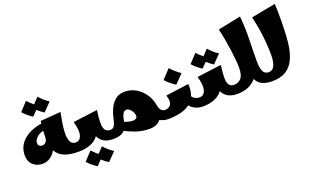

<svg xmlns="http://www.w3.org/2000/svg" viewBox="-97 -1256 3224 1980"><g transform="rotate(-20 1515.5 -266.5)"><path d="M174 -10Q136 -10 103 -26.5Q70 -43 50 -75Q30 -107 30 -152Q30 -210 53 -254Q76 -298 115 -328.5Q154 -359 202.5 -378Q251 -397 303 -404Q305 -418 307 -432L530 -450Q519 -394 510.5 -345Q502 -296 499 -237Q496 -179 512 -139.5Q528 -100 570 -100L590 -50L570 0Q467 0 408 -26.5Q349 -53 322 -105Q299 -63 261.5 -36.5Q224 -10 174 -10ZM192 -232Q192 -208 206 -198Q220 -188 236 -188Q256 -188 274.5 -205Q293 -222 293 -254Q293 -288 296 -329Q244 -314 218 -285.5Q192 -257 192 -232ZM249 -500Q221 -518 194.5 -540Q168 -562 148 -586L235 -679Q251 -661 267 -645.5Q283 -630 301 -616L360 -679Q383 -653 407 -631.5Q431 -610 462 -590L374 -500Q356 -512 337.5 -526Q319 -540 303 -555Z M570 0V-100Q619 -100 635 -153Q651 -206 622 -305L890 -340Q883 -291 880.5 -258Q878 -225 878 -202Q878 -149 895.5 -124.5Q913 -100 950 -100L970 -50L950 0Q828 0 787 -90Q758 -47 701 -23.5Q644 0 570 0ZM699 208Q671 190 644.5 168.5Q618 147 598 122L685 29Q701 47 717 62.5Q733 78 751 92L810 29Q833 55 857 76.5Q881 98 912 118L824 208Q805 196 787 182.5Q769 169 752 153Z M1339 29Q1257 29 1189 5Q1121 -19 1075 -44Q1052 -19 1019.5 -9.5Q987 0 950 0V-100Q977 -100 991 -118Q1005 -136 1012.5 -165.5Q1020 -195 1028 -227Q1041 -278 1065 -322Q1089 -366 1127 -393Q1165 -420 1221 -420Q1288 -420 1343.5 -387.5Q1399 -355 1437 -300Q1475 -245 1486 -177Q1493 -137 1510.5 -118.5Q1528 -100 1550 -100L1570 -50L1550 0Q1500 0 1460 -24Q1438 4 1405.5 16.5Q1373 29 1339 29ZM1177 -239Q1154 -239 1141.5 -222Q1129 -205 1122.5 -180Q1116 -155 1111 -129Q1131 -122 1155.5 -115.5Q1180 -109 1202 -109Q1222 -109 1236 -117.5Q1250 -126 1250 -148Q1250 -167 1239 -188Q1228 -209 1211 -224Q1194 -239 1177 -239Z M1550 0V-100Q1593 -100 1615 -131Q1637 -162 1614 -235L1867 -270Q1870 -232 1865.5 -200Q1861 -168 1850 -142Q1866 -118 1888.5 -109Q1911 -100 1930 -100L1950 -50L1930 0Q1889 0 1852.5 -16Q1816 -32 1791 -63Q1746 -29 1683 -14.5Q1620 0 1550 0ZM1748 -305Q1719 -324 1690.5 -347Q1662 -370 1642 -395L1733 -493Q1758 -465 1783 -443Q1808 -421 1840 -399Z M1930 0V-100Q1979 -100 1995 -153Q2011 -206 1982 -305L2250 -340Q2243 -291 2240.5 -258Q2238 -225 2238 -202Q2238 -149 2255.5 -124.5Q2273 -100 2310 -100L2330 -50L2310 0Q2188 0 2147 -90Q2118 -47 2061 -23.5Q2004 0 1930 0ZM2060 -368Q2032 -386 2005.5 -408Q1979 -430 1959 -454L2046 -547Q2062 -529 2078 -513.5Q2094 -498 2112 -484L2171 -547Q2194 -521 2218 -499.5Q2242 -478 2273 -458L2185 -368Q2167 -380 2148.5 -394Q2130 -408 2114 -423Z M2310 0V-100Q2356 -100 2386.5 -133.5Q2417 -167 2417 -249Q2417 -282 2412.5 -334Q2408 -386 2399.5 -448Q2391 -510 2379.5 -573Q2368 -636 2355 -690L2606 -741Q2619 -602 2615 -482Q2611 -362 2611 -247Q2611 -180 2628 -140Q2645 -100 2690 -100L2710 -50L2690 0Q2629 0 2585 -20Q2541 -40 2518 -88Q2487 -49 2435.5 -24.5Q2384 0 2310 0Z M2690 0V-100Q2733 -100 2753 -143Q2773 -186 2773 -259Q2773 -321 2767.5 -393.5Q2762 -466 2750 -542Q2738 -618 2720 -690L2988 -741Q2992 -644 2991 -553Q2990 -462 2985.5 -388Q2981 -314 2972 -266Q2959 -190 2928 -129.5Q2897 -69 2840 -34.5Q2783 0 2690 0Z"/></g></svg>

Font: Marhey ExtraBold
Style: Regular
Weight: 800
Designer: Nur Syamsi & Bustanul Arifin
Foundry: Namelatype
Version: Version 1.000; ttfautohint (v1.8.4.7-5d5b)